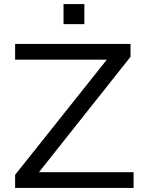

<svg xmlns="http://www.w3.org/2000/svg" viewBox="-20 -920 705 940"><path d="M54 0V-64L531 -663L535 -628H54V-705H619V-642L143 -42L139 -77H634V0ZM291 -802V-900H393V-802Z"/></svg>

Font: Nunito Sans 10pt SemiExpanded
Style: Regular
Weight: 400
Width: 6
Designer: Vernon Adams
Foundry: Vernon Adams
Version: Version 3.101;gftools[0.9.27]